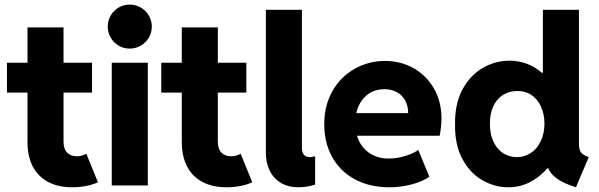

<svg xmlns="http://www.w3.org/2000/svg" viewBox="-20 -794 2566 822"><path d="M97.7 -184.6V-397.5H9.8V-525.4H97.7V-676.8H252V-525.4H374V-397.5H252V-188.5Q252 -156.2 267.3 -140.6Q282.7 -125 308.6 -125Q330.6 -125 349.6 -135.7L399.4 -13.7Q377.9 -3.4 348.9 2.2Q319.8 7.8 290 7.8Q226.6 7.8 183.6 -16.4Q140.6 -40.5 119.1 -83.7Q97.7 -127 97.7 -184.6Z M458.5 -525.4H612.8V0H458.5ZM441.4 -679.7Q441.4 -706.1 453.9 -727.5Q466.3 -749 487.8 -761.7Q509.3 -774.4 535.2 -774.4Q561 -774.4 582.8 -761.7Q604.5 -749 617.2 -727.5Q629.9 -706.1 629.9 -679.7Q629.9 -654.3 617.2 -632.8Q604.5 -611.3 582.8 -598.6Q561 -585.9 535.2 -585.9Q509.3 -585.9 487.8 -598.6Q466.3 -611.3 453.9 -632.8Q441.4 -654.3 441.4 -679.7Z M758.3 -184.6V-397.5H670.4V-525.4H758.3V-676.8H912.6V-525.4H1034.7V-397.5H912.6V-188.5Q912.6 -156.2 928 -140.6Q943.4 -125 969.2 -125Q991.2 -125 1010.3 -135.7L1060.1 -13.7Q1038.6 -3.4 1009.5 2.2Q980.5 7.8 950.7 7.8Q887.2 7.8 844.2 -16.4Q801.3 -40.5 779.8 -83.7Q758.3 -127 758.3 -184.6Z M1118.2 -139.6V-752H1272.5V-162.1Q1272.5 -121.6 1306.6 -121.1Q1313 -121.6 1319.1 -122.8Q1325.2 -124 1329.1 -125V-3.9Q1294.9 7.8 1257.8 7.8Q1212.9 7.8 1181.4 -11.7Q1149.9 -31.2 1134 -64.9Q1118.2 -98.6 1118.2 -139.6Z M1368.2 -261.7Q1368.2 -342.3 1403.1 -403.8Q1438 -465.3 1497.6 -499Q1557.1 -532.7 1627.9 -533.2Q1695.3 -533.2 1750.7 -502Q1806.2 -470.7 1838.1 -414.6Q1870.1 -358.4 1870.1 -287.1Q1869.6 -247.6 1862.3 -212.9H1508.3Q1522 -167.5 1557.9 -141.4Q1593.8 -115.2 1643.6 -115.2Q1678.7 -115.2 1715.1 -126.2Q1751.5 -137.2 1770.5 -152.3L1818.4 -37.1Q1787.6 -16.6 1742.2 -4.4Q1696.8 7.8 1646.5 7.8Q1562.5 7.8 1499.3 -26.4Q1436 -60.5 1402.1 -121.8Q1368.2 -183.1 1368.2 -261.7ZM1727.5 -309.6Q1727.5 -340.8 1714.6 -364Q1701.7 -387.2 1678.7 -399.7Q1655.8 -412.1 1626 -412.1Q1579.1 -412.1 1547.4 -384Q1515.6 -356 1505.4 -309.6Z M2327.6 -73.2H2322.8Q2290.5 -35.2 2247.8 -13.7Q2205.1 7.8 2156.7 7.8Q2097.7 7.8 2044.7 -22.7Q1991.7 -53.2 1959.2 -114Q1926.8 -174.8 1928.2 -261.7Q1926.8 -347.7 1959.2 -409.4Q1991.7 -471.2 2045.9 -502.7Q2100.1 -534.2 2161.6 -534.2Q2201.2 -534.2 2236.3 -520.8Q2271.5 -507.3 2299.8 -482.4H2304.2V-752H2458.5V-181.6Q2458.5 -162.6 2462.4 -151.6Q2466.3 -140.6 2475.1 -133.8Q2483.9 -127 2500.5 -121.1L2445.8 7.8Q2396 -7.8 2366.7 -27.8Q2337.4 -47.9 2327.6 -73.2ZM2311 -264.6Q2310.5 -307.6 2295.4 -339.4Q2280.3 -371.1 2254.4 -387.9Q2228.5 -404.8 2195.8 -404.3Q2161.1 -404.8 2134 -387.9Q2106.9 -371.1 2092 -339.1Q2077.1 -307.1 2077.6 -264.6Q2077.1 -221.7 2091.6 -189.5Q2106 -157.2 2132.3 -139.4Q2158.7 -121.6 2192.9 -121.1Q2226.6 -121.6 2253.2 -139.4Q2279.8 -157.2 2295.2 -189.7Q2310.5 -222.2 2311 -264.6Z"/></svg>

Font: Reddit Sans Vanilla ExtraBold
Style: Regular
Weight: 800
Designer: Stephen Hutchings
Foundry: Reddit
Version: Version 1.013